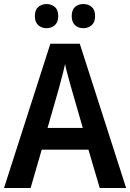

<svg xmlns="http://www.w3.org/2000/svg" viewBox="-20 -933 647 953"><path d="M475 0 419 -190H187L132 0H0L230 -716H376L606 0ZM335 -492Q328 -518 318 -553.5Q308 -589 303 -615Q299 -596 293 -572.5Q287 -549 281 -527.5Q275 -506 272 -493L216 -298H391ZM153 -853Q153 -884 170 -898.5Q187 -913 211 -913Q235 -913 252 -898.5Q269 -884 269 -853Q269 -823 252 -808Q235 -793 211 -793Q187 -793 170 -808Q153 -823 153 -853ZM336 -853Q336 -884 352.5 -898.5Q369 -913 394 -913Q418 -913 435 -898.5Q452 -884 452 -853Q452 -823 435 -808Q418 -793 394 -793Q369 -793 352.5 -808Q336 -823 336 -853Z"/></svg>

Font: Noto Sans Tamil SemiCondensed SemiBold
Style: Regular
Weight: 600
Width: 4
Designer: Jelle Bosma - Monotype Design Team
Foundry: Monotype Imaging Inc.
Version: Version 2.004; ttfautohint (v1.8.4.7-5d5b)